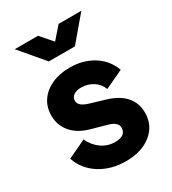

<svg xmlns="http://www.w3.org/2000/svg" viewBox="-192 -887 899 1001"><g transform="rotate(-30 257.5 -386.0)"><path d="M269 12Q364 12 422 -35Q480 -82 480 -158Q480 -217 444 -257.5Q408 -298 340 -318L253 -344Q194 -361 194 -393Q194 -414 210.5 -426Q227 -438 256 -438Q296 -438 327.5 -417.5Q359 -397 371 -363L482 -415Q457 -483 396.5 -520.5Q336 -558 256 -558Q195 -558 148 -536.5Q101 -515 75 -477Q49 -439 49 -388Q49 -330 85 -287.5Q121 -245 188 -226L281 -200Q335 -185 335 -152Q335 -103 269 -103Q225 -103 189 -128Q153 -153 132 -197L22 -145Q46 -73 112.5 -30.5Q179 12 269 12ZM179 -640H336L458 -784H321L259 -713L197 -784H57Z"/></g></svg>

Font: Plus Jakarta Sans ExtraBold
Style: Regular
Weight: 800
Designer: Gumpita Rahayu
Foundry: Tokotype
Version: Version 2.004; ttfautohint (v1.8.3)